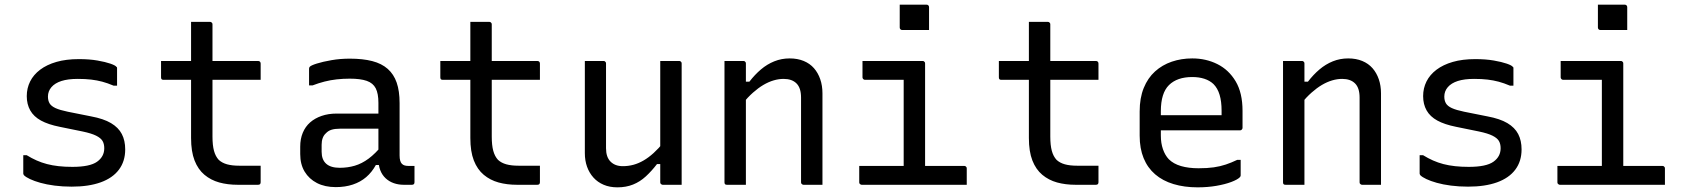

<svg xmlns="http://www.w3.org/2000/svg" viewBox="-20 -794 7240 825"><path d="M291 -77Q366 -77 397 -99Q428 -121 428 -157Q428 -176 420.5 -188.5Q413 -201 393 -211Q373 -221 335 -229L237 -249Q187 -259 156 -276Q125 -293 110 -319.5Q95 -346 95 -381Q95 -415 109.5 -444Q124 -473 152.5 -494.5Q181 -516 222.5 -528Q264 -540 319 -540Q364 -540 398.5 -534Q433 -528 454.5 -520.5Q476 -513 480 -507Q482 -506 482.5 -504.5Q483 -503 483 -502Q483 -501 483 -499Q483 -480 483 -462Q483 -444 483 -426H468Q442 -437 419.5 -443Q397 -449 372 -452Q347 -455 314 -455Q272 -455 244 -446Q216 -437 201 -419.5Q186 -402 186 -379Q186 -362 193 -350Q200 -338 218.5 -329.5Q237 -321 271 -314L371 -294Q425 -284 457 -265Q489 -246 503.5 -218Q518 -190 518 -152Q518 -101 491 -65Q464 -29 412.5 -10.5Q361 8 288 8Q249 8 214.5 3.5Q180 -1 153.5 -8.5Q127 -16 109 -24.5Q91 -33 83 -41Q82 -43 81 -44.5Q80 -46 80 -48Q80 -68 80 -88Q80 -108 80 -127H95Q116 -114 137.5 -104.5Q159 -95 182 -89Q205 -83 232 -80Q259 -77 291 -77Z M672 -532H1089Q1094 -532 1097 -529Q1100 -526 1100 -521Q1100 -509 1100 -497.5Q1100 -486 1100 -475Q1100 -464 1100 -451H683Q680 -451 678 -451.5Q676 -452 674.5 -453.5Q673 -455 672.5 -457Q672 -459 672 -462Q672 -475 672 -486Q672 -497 672 -508.5Q672 -520 672 -532ZM1100 -82Q1100 -65 1100 -47Q1100 -29 1100 -11Q1100 -6 1097.5 -3Q1095 0 1089 0Q1086 0 1076 0Q1066 0 1052.5 0Q1039 0 1026 0Q1013 0 1002 0Q958 0 922 -10Q886 -20 858.5 -43Q831 -66 816 -104.5Q801 -143 801 -201Q801 -251 801 -301Q801 -351 801 -400.5Q801 -450 801 -500Q801 -550 801 -600Q801 -625 801 -650Q801 -675 801 -700Q822 -700 842 -700Q862 -700 882 -700Q886 -700 888 -698.5Q890 -697 891.5 -695Q893 -693 893 -689Q893 -629 893 -569Q893 -509 893 -448.5Q893 -388 893 -327.5Q893 -267 893 -207Q893 -170 899.5 -146Q906 -122 920 -107Q934 -94 955.5 -88Q977 -82 1008 -82Q1021 -82 1034 -82Q1047 -82 1060 -82Q1073 -82 1086 -82Z M1697 -351Q1697 -323 1697 -295Q1697 -267 1697 -238.5Q1697 -210 1697 -182Q1697 -154 1697 -126Q1697 -113 1699.5 -104Q1702 -95 1707 -90Q1712 -85 1719 -83Q1726 -81 1736 -81Q1738 -81 1740.5 -81Q1743 -81 1746 -81H1761Q1761 -63 1761 -46Q1761 -29 1761 -11Q1761 -5 1758 -2.5Q1755 0 1750 0Q1745 0 1734.5 0Q1724 0 1715 0Q1692 0 1672 -7Q1652 -14 1637 -28Q1622 -42 1614 -62.5Q1606 -83 1606 -111Q1606 -146 1606 -183.5Q1606 -221 1606 -256Q1606 -272 1606 -288Q1606 -304 1606 -320Q1606 -336 1606 -352Q1606 -392 1594.5 -414.5Q1583 -437 1556 -446.5Q1529 -456 1483 -456Q1454 -456 1427 -453Q1400 -450 1374.5 -443.5Q1349 -437 1323 -427H1308Q1308 -445 1308 -463Q1308 -481 1308 -499Q1308 -502 1309 -504Q1310 -506 1311 -507Q1316 -513 1341.5 -521Q1367 -529 1404.5 -535.5Q1442 -542 1483 -542Q1539 -542 1579.5 -531.5Q1620 -521 1646 -498Q1672 -475 1684.5 -439Q1697 -403 1697 -351ZM1362 -142Q1362 -108 1381.5 -90.5Q1401 -73 1440 -73Q1474 -73 1504.5 -82Q1535 -91 1564 -112.5Q1593 -134 1624 -172V-85H1595Q1578 -54 1553.5 -33Q1529 -12 1496 -1Q1463 10 1423 10Q1376 10 1342 -7.5Q1308 -25 1289 -56.5Q1270 -88 1270 -132V-164Q1270 -197 1281 -223.5Q1292 -250 1312.5 -268Q1333 -286 1362 -296Q1391 -306 1427 -306Q1462 -306 1494.5 -306Q1527 -306 1559 -306Q1591 -306 1624 -306Q1633 -306 1636.5 -295.5Q1640 -285 1641 -270Q1642 -255 1642 -241Q1605 -241 1573.5 -241Q1542 -241 1510 -241Q1478 -241 1440 -241Q1419 -241 1404.5 -236.5Q1390 -232 1380 -221Q1371 -213 1366.5 -200.5Q1362 -188 1362 -172Z M1872 -532H2289Q2294 -532 2297 -529Q2300 -526 2300 -521Q2300 -509 2300 -497.5Q2300 -486 2300 -475Q2300 -464 2300 -451H1883Q1880 -451 1878 -451.5Q1876 -452 1874.5 -453.5Q1873 -455 1872.5 -457Q1872 -459 1872 -462Q1872 -475 1872 -486Q1872 -497 1872 -508.5Q1872 -520 1872 -532ZM2300 -82Q2300 -65 2300 -47Q2300 -29 2300 -11Q2300 -6 2297.5 -3Q2295 0 2289 0Q2286 0 2276 0Q2266 0 2252.5 0Q2239 0 2226 0Q2213 0 2202 0Q2158 0 2122 -10Q2086 -20 2058.5 -43Q2031 -66 2016 -104.5Q2001 -143 2001 -201Q2001 -251 2001 -301Q2001 -351 2001 -400.5Q2001 -450 2001 -500Q2001 -550 2001 -600Q2001 -625 2001 -650Q2001 -675 2001 -700Q2022 -700 2042 -700Q2062 -700 2082 -700Q2086 -700 2088 -698.5Q2090 -697 2091.5 -695Q2093 -693 2093 -689Q2093 -629 2093 -569Q2093 -509 2093 -448.5Q2093 -388 2093 -327.5Q2093 -267 2093 -207Q2093 -170 2099.5 -146Q2106 -122 2120 -107Q2134 -94 2155.5 -88Q2177 -82 2208 -82Q2221 -82 2234 -82Q2247 -82 2260 -82Q2273 -82 2286 -82Z M2573 -532Q2577 -532 2579 -530.5Q2581 -529 2582.5 -527Q2584 -525 2584 -521Q2584 -476 2584 -429.5Q2584 -383 2584 -336.5Q2584 -290 2584 -245Q2584 -200 2584 -157Q2584 -119 2603.5 -99.5Q2623 -80 2656 -80Q2680 -80 2702 -86Q2724 -92 2745.5 -104.5Q2767 -117 2788.5 -136.5Q2810 -156 2832 -183V-89H2803Q2780 -59 2755 -36Q2730 -13 2700 -1Q2670 11 2633 11Q2600 11 2574 0Q2548 -11 2530 -31Q2512 -51 2502.5 -77.5Q2493 -104 2493 -136Q2493 -181 2493 -225.5Q2493 -270 2493 -315.5Q2493 -361 2493 -405Q2493 -437 2493 -468.5Q2493 -500 2493 -532Q2513 -532 2533 -532Q2553 -532 2573 -532ZM2898 -532Q2902 -532 2904 -530.5Q2906 -529 2907.5 -527Q2909 -525 2909 -521Q2909 -451 2909 -380.5Q2909 -310 2909 -239.5Q2909 -169 2909 -99Q2909 -78 2909 -59.5Q2909 -41 2909 -25.5Q2909 -10 2909 0Q2895 0 2881.5 0Q2868 0 2854.5 0Q2841 0 2828 0Q2825 0 2822.5 -1.5Q2820 -3 2818.5 -5Q2817 -7 2817 -11Q2817 -98 2817 -185Q2817 -272 2817 -359Q2817 -446 2817 -532Q2832 -532 2845 -532Q2858 -532 2871.5 -532Q2885 -532 2898 -532Z M3514 0Q3492 0 3473.5 0Q3455 0 3433 0Q3430 0 3427.5 -1.5Q3425 -3 3423.5 -5Q3422 -7 3422 -11Q3422 -72 3422 -132.5Q3422 -193 3422 -253.5Q3422 -314 3422 -375Q3422 -416 3402.5 -435.5Q3383 -455 3347 -455Q3326 -455 3304 -448.5Q3282 -442 3260 -429Q3238 -416 3215.5 -396Q3193 -376 3170 -348V-443H3200Q3223 -473 3249.5 -495.5Q3276 -518 3307 -530.5Q3338 -543 3373 -543Q3407 -543 3433.5 -532Q3460 -521 3477.5 -501Q3495 -481 3504.5 -453.5Q3514 -426 3514 -393Q3514 -345 3514 -297Q3514 -249 3514 -200.5Q3514 -152 3514 -103Q3514 -77 3514 -51.5Q3514 -26 3514 0ZM3185 0Q3171 0 3158 0Q3145 0 3132 0Q3119 0 3104 0Q3101 0 3099 -0.5Q3097 -1 3095.5 -2.5Q3094 -4 3093.5 -6Q3093 -8 3093 -11Q3093 -64 3093 -117Q3093 -170 3093 -222Q3093 -274 3093 -327Q3093 -380 3093 -433Q3093 -465 3093 -490.5Q3093 -516 3093 -532Q3109 -532 3122.5 -532Q3136 -532 3148.5 -532Q3161 -532 3174 -532Q3178 -532 3180 -530.5Q3182 -529 3183.5 -527Q3185 -525 3185 -521Q3185 -435 3185 -348Q3185 -261 3185 -174Q3185 -87 3185 0Z M3863 -56V-96Q3863 -117 3863 -138.5Q3863 -160 3863 -181Q3863 -208 3863 -235Q3863 -262 3863 -289Q3863 -316 3863 -343Q3863 -370 3863 -397Q3863 -424 3863 -451H3848Q3823 -451 3798 -451Q3773 -451 3748 -451Q3723 -451 3697 -451Q3694 -451 3691.5 -452.5Q3689 -454 3687.5 -456.5Q3686 -459 3686 -462Q3686 -480 3686 -497Q3686 -514 3686 -532Q3729 -532 3772 -532Q3815 -532 3858 -532Q3901 -532 3944 -532Q3948 -532 3950 -530.5Q3952 -529 3953.5 -527Q3955 -525 3955 -521Q3955 -473 3955 -425.5Q3955 -378 3955 -331Q3955 -284 3955 -237.5Q3955 -191 3955 -145.5Q3955 -100 3955 -56ZM3672 -81H4123Q4127 -81 4129 -79.5Q4131 -78 4132.5 -76Q4134 -74 4134 -70Q4134 -58 4134 -46.5Q4134 -35 4134 -23.5Q4134 -12 4134 0H3683Q3680 0 3677.5 -1.5Q3675 -3 3673.5 -5Q3672 -7 3672 -11Q3672 -23 3672 -34.5Q3672 -46 3672 -57.5Q3672 -69 3672 -81ZM3846 -774Q3860 -774 3874.5 -774Q3889 -774 3903.5 -774Q3918 -774 3932.5 -774Q3947 -774 3961 -774Q3966 -774 3969 -771Q3972 -768 3972 -763V-665Q3958 -665 3943.5 -665Q3929 -665 3914.5 -665Q3900 -665 3885.5 -665Q3871 -665 3857 -665Q3852 -665 3849 -668Q3846 -671 3846 -676Z M4272 -532H4689Q4694 -532 4697 -529Q4700 -526 4700 -521Q4700 -509 4700 -497.5Q4700 -486 4700 -475Q4700 -464 4700 -451H4283Q4280 -451 4278 -451.5Q4276 -452 4274.5 -453.5Q4273 -455 4272.5 -457Q4272 -459 4272 -462Q4272 -475 4272 -486Q4272 -497 4272 -508.5Q4272 -520 4272 -532ZM4700 -82Q4700 -65 4700 -47Q4700 -29 4700 -11Q4700 -6 4697.5 -3Q4695 0 4689 0Q4686 0 4676 0Q4666 0 4652.5 0Q4639 0 4626 0Q4613 0 4602 0Q4558 0 4522 -10Q4486 -20 4458.5 -43Q4431 -66 4416 -104.5Q4401 -143 4401 -201Q4401 -251 4401 -301Q4401 -351 4401 -400.5Q4401 -450 4401 -500Q4401 -550 4401 -600Q4401 -625 4401 -650Q4401 -675 4401 -700Q4422 -700 4442 -700Q4462 -700 4482 -700Q4486 -700 4488 -698.5Q4490 -697 4491.5 -695Q4493 -693 4493 -689Q4493 -629 4493 -569Q4493 -509 4493 -448.5Q4493 -388 4493 -327.5Q4493 -267 4493 -207Q4493 -170 4499.5 -146Q4506 -122 4520 -107Q4534 -94 4555.5 -88Q4577 -82 4608 -82Q4621 -82 4634 -82Q4647 -82 4660 -82Q4673 -82 4686 -82Z M5103 -543Q5162 -543 5211 -518.5Q5260 -494 5289.5 -444.5Q5319 -395 5319 -318V-245Q5319 -242 5317.5 -239.5Q5316 -237 5314 -235.5Q5312 -234 5308 -234H5049Q5032 -234 5015 -234Q4998 -234 4982 -234H4952L4939 -299H5229Q5229 -304 5229 -309Q5229 -314 5229 -319Q5229 -358 5220.5 -386.5Q5212 -415 5194 -433Q5178 -448 5155 -455.5Q5132 -463 5103 -463Q5038 -463 5003 -428.5Q4968 -394 4968 -316V-211Q4968 -179 4977 -153Q4986 -127 5002 -110Q5022 -90 5054.5 -80.5Q5087 -71 5130 -71Q5168 -71 5195.5 -75Q5223 -79 5247 -87Q5271 -95 5296 -107H5311Q5311 -91 5311 -74Q5311 -57 5311 -40Q5311 -38 5310 -36Q5309 -34 5307 -32Q5297 -22 5270.5 -12Q5244 -2 5206.5 4.5Q5169 11 5126 11Q5069 11 5022.5 -3Q4976 -17 4943.5 -45Q4911 -73 4894 -114.5Q4877 -156 4877 -211V-315Q4877 -373 4894.5 -416Q4912 -459 4943 -487Q4974 -515 5015 -529Q5056 -543 5103 -543Z M5914 0Q5892 0 5873.5 0Q5855 0 5833 0Q5830 0 5827.5 -1.5Q5825 -3 5823.5 -5Q5822 -7 5822 -11Q5822 -72 5822 -132.5Q5822 -193 5822 -253.5Q5822 -314 5822 -375Q5822 -416 5802.5 -435.5Q5783 -455 5747 -455Q5726 -455 5704 -448.5Q5682 -442 5660 -429Q5638 -416 5615.5 -396Q5593 -376 5570 -348V-443H5600Q5623 -473 5649.5 -495.5Q5676 -518 5707 -530.5Q5738 -543 5773 -543Q5807 -543 5833.5 -532Q5860 -521 5877.5 -501Q5895 -481 5904.5 -453.5Q5914 -426 5914 -393Q5914 -345 5914 -297Q5914 -249 5914 -200.5Q5914 -152 5914 -103Q5914 -77 5914 -51.5Q5914 -26 5914 0ZM5585 0Q5571 0 5558 0Q5545 0 5532 0Q5519 0 5504 0Q5501 0 5499 -0.5Q5497 -1 5495.5 -2.5Q5494 -4 5493.5 -6Q5493 -8 5493 -11Q5493 -64 5493 -117Q5493 -170 5493 -222Q5493 -274 5493 -327Q5493 -380 5493 -433Q5493 -465 5493 -490.5Q5493 -516 5493 -532Q5509 -532 5522.5 -532Q5536 -532 5548.5 -532Q5561 -532 5574 -532Q5578 -532 5580 -530.5Q5582 -529 5583.5 -527Q5585 -525 5585 -521Q5585 -435 5585 -348Q5585 -261 5585 -174Q5585 -87 5585 0Z M6291 -77Q6366 -77 6397 -99Q6428 -121 6428 -157Q6428 -176 6420.5 -188.5Q6413 -201 6393 -211Q6373 -221 6335 -229L6237 -249Q6187 -259 6156 -276Q6125 -293 6110 -319.5Q6095 -346 6095 -381Q6095 -415 6109.5 -444Q6124 -473 6152.5 -494.5Q6181 -516 6222.5 -528Q6264 -540 6319 -540Q6364 -540 6398.5 -534Q6433 -528 6454.5 -520.5Q6476 -513 6480 -507Q6482 -506 6482.5 -504.5Q6483 -503 6483 -502Q6483 -501 6483 -499Q6483 -480 6483 -462Q6483 -444 6483 -426H6468Q6442 -437 6419.5 -443Q6397 -449 6372 -452Q6347 -455 6314 -455Q6272 -455 6244 -446Q6216 -437 6201 -419.5Q6186 -402 6186 -379Q6186 -362 6193 -350Q6200 -338 6218.5 -329.5Q6237 -321 6271 -314L6371 -294Q6425 -284 6457 -265Q6489 -246 6503.5 -218Q6518 -190 6518 -152Q6518 -101 6491 -65Q6464 -29 6412.5 -10.5Q6361 8 6288 8Q6249 8 6214.5 3.5Q6180 -1 6153.5 -8.5Q6127 -16 6109 -24.5Q6091 -33 6083 -41Q6082 -43 6081 -44.5Q6080 -46 6080 -48Q6080 -68 6080 -88Q6080 -108 6080 -127H6095Q6116 -114 6137.5 -104.5Q6159 -95 6182 -89Q6205 -83 6232 -80Q6259 -77 6291 -77Z M6863 -56V-96Q6863 -117 6863 -138.5Q6863 -160 6863 -181Q6863 -208 6863 -235Q6863 -262 6863 -289Q6863 -316 6863 -343Q6863 -370 6863 -397Q6863 -424 6863 -451H6848Q6823 -451 6798 -451Q6773 -451 6748 -451Q6723 -451 6697 -451Q6694 -451 6691.5 -452.5Q6689 -454 6687.5 -456.5Q6686 -459 6686 -462Q6686 -480 6686 -497Q6686 -514 6686 -532Q6729 -532 6772 -532Q6815 -532 6858 -532Q6901 -532 6944 -532Q6948 -532 6950 -530.5Q6952 -529 6953.5 -527Q6955 -525 6955 -521Q6955 -473 6955 -425.5Q6955 -378 6955 -331Q6955 -284 6955 -237.5Q6955 -191 6955 -145.5Q6955 -100 6955 -56ZM6672 -81H7123Q7127 -81 7129 -79.5Q7131 -78 7132.5 -76Q7134 -74 7134 -70Q7134 -58 7134 -46.5Q7134 -35 7134 -23.5Q7134 -12 7134 0H6683Q6680 0 6677.5 -1.5Q6675 -3 6673.5 -5Q6672 -7 6672 -11Q6672 -23 6672 -34.5Q6672 -46 6672 -57.5Q6672 -69 6672 -81ZM6846 -774Q6860 -774 6874.5 -774Q6889 -774 6903.5 -774Q6918 -774 6932.5 -774Q6947 -774 6961 -774Q6966 -774 6969 -771Q6972 -768 6972 -763V-665Q6958 -665 6943.5 -665Q6929 -665 6914.5 -665Q6900 -665 6885.5 -665Q6871 -665 6857 -665Q6852 -665 6849 -668Q6846 -671 6846 -676Z"/></svg>

Font: Recursive Monospace
Style: Regular
Weight: 400
Version: Version 1.047